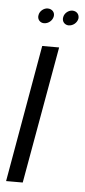

<svg xmlns="http://www.w3.org/2000/svg" viewBox="-58 -661 306 690"><g transform="rotate(5 95.0 -315.5)"><path d="M55 -604C52 -589 63 -577 77 -577C93 -577 107 -589 110 -604C113 -619 102 -631 86 -631C72 -631 57 -619 55 -604ZM144 -604C141 -589 152 -577 166 -577C182 -577 196 -589 199 -604C201 -619 191 -631 175 -631C161 -631 146 -619 144 -604ZM78 -495 -9 0H51L139 -495Z"/></g></svg>

Font: Moniqa Ita Display
Style: Italic
Weight: 400
Italic angle: -10°
Designer: Rajesh Rajput
Foundry: Rajesh Rajput
Version: Version 1.000